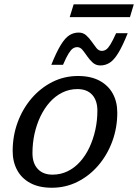

<svg xmlns="http://www.w3.org/2000/svg" viewBox="-20 -872 648 902"><path d="M346.5 -515Q406.5 -515 447.8 -492.8Q489 -470.5 510 -432Q531 -393.5 531 -342.5Q531 -271.5 507.5 -207.8Q484 -144 442 -95Q400 -46 344.2 -18Q288.5 10 223.5 10Q163.5 10 122.5 -12Q81.5 -34 60.5 -73Q39.5 -112 39.5 -162.5Q39.5 -233.5 62.8 -297Q86 -360.5 128.2 -409.8Q170.5 -459 226.2 -487Q282 -515 346.5 -515ZM226.5 -51.5Q265 -51.5 297.8 -67.5Q330.5 -83.5 356.2 -112.2Q382 -141 400 -179.2Q418 -217.5 427.8 -261.8Q437.5 -306 437.5 -352Q437.5 -400 413 -426.8Q388.5 -453.5 343.5 -453.5Q305.5 -453.5 272.8 -437.2Q240 -421 214.2 -392.2Q188.5 -363.5 170.2 -325.5Q152 -287.5 142.2 -243.5Q132.5 -199.5 132.5 -152.5Q132.5 -105 157.5 -78.2Q182.5 -51.5 226.5 -51.5ZM580 -716Q555.5 -655 535.2 -622.2Q515 -589.5 495 -577Q475 -564.5 451.5 -564.5Q430.5 -564.5 416 -577.5Q401.5 -590.5 390 -607.2Q378.5 -624 367.8 -637.2Q357 -650.5 343 -650.5Q332 -650.5 322.8 -644.5Q313.5 -638.5 302.5 -621Q291.5 -603.5 276 -567.5H221Q245.5 -628.5 265.8 -661.2Q286 -694 306 -706.5Q326 -719 349.5 -719Q370.5 -719 385 -706Q399.5 -693 411 -676.2Q422.5 -659.5 433.2 -646.2Q444 -633 458 -633Q469 -633 478.2 -639Q487.5 -645 498.5 -662.8Q509.5 -680.5 525.5 -716ZM307.5 -791.5 326 -851.5H608.5L590.5 -791.5Z"/></svg>

Font: Newsreader 7pt
Style: Italic
Weight: 400
Italic angle: -17°
Designer: Hugues Gentile
Foundry: Production Type
Version: Version 1.003